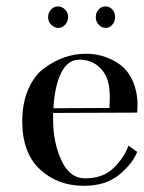

<svg xmlns="http://www.w3.org/2000/svg" viewBox="-20 -566 451 602"><path d="M130.9 -511.7Q130.9 -526.4 140.1 -536.1Q149.4 -545.9 161.1 -545.9Q173.8 -545.9 183.6 -536.6Q193.4 -527.3 193.4 -512.7Q193.4 -498 184.1 -488.3Q174.8 -478.5 163.1 -478.5Q150.4 -478.5 140.6 -488.3Q130.9 -498 130.9 -511.7ZM280.3 -511.7Q280.3 -526.4 289.1 -536.1Q297.9 -545.9 310.5 -545.9Q323.2 -545.9 332 -536.6Q340.8 -527.3 340.8 -512.7Q340.8 -498 332 -488.3Q323.2 -478.5 311.5 -478.5Q298.8 -478.5 289.6 -488.3Q280.3 -498 280.3 -511.7ZM147.5 -226.6 323.2 -227.5Q324.2 -244.1 324.2 -258.8Q324.2 -289.1 319.3 -307.6Q311.5 -338.9 287.6 -358.9Q263.7 -378.9 228.5 -378.9Q192.4 -378.9 171.9 -337.9Q151.4 -296.9 147.5 -226.6ZM146.5 -211.9V-190.4Q146.5 -120.1 172.4 -63.5Q198.2 -6.8 247.1 -6.8Q303.7 -6.8 336.9 -40Q370.1 -73.2 382.8 -109.4L410.2 -89.8Q395.5 -52.7 353.5 -18.1Q311.5 16.6 243.2 16.6Q160.2 16.6 105 -35.2Q49.8 -86.9 49.8 -185.5Q49.8 -243.2 68.8 -286.6Q87.9 -330.1 119.6 -353Q151.4 -376 183.6 -386.7Q215.8 -397.5 250 -397.5Q302.7 -397.5 348.1 -369.1Q393.6 -340.8 407.2 -277.3Q411.1 -257.8 411.1 -238.3Q411.1 -227.5 410.2 -212.9Z"/></svg>

Font: Bentham
Style: Regular
Weight: 400
Version: Version 002.002